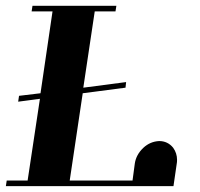

<svg xmlns="http://www.w3.org/2000/svg" viewBox="-20 -635 682 655"><path d="M0 0 2.9 -19H74.2L116.2 -297.9L42 -288.1L44.9 -308.1L118.2 -316.9L159.2 -596.2H87.9L90.8 -615.2H377L374 -596.2H303.2L264.2 -335.9L410.2 -355L408.2 -335.9L262.2 -316.9L217.8 -19H432.1L439.9 -77.1Q444.3 -107.4 469.2 -130.9Q492.2 -152.3 522.9 -153.8Q552.2 -153.8 570.8 -130.9Q584 -112.3 584 -89.8Q584 -81.1 583 -77.1L571.8 0Z"/></svg>

Font: Hjet
Style: Italic
Weight: 400
Designer: T. Christopher White
Version: Version 1.2